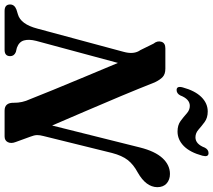

<svg xmlns="http://www.w3.org/2000/svg" viewBox="-74 -862 928 836"><g transform="rotate(90 390.0 -444.0)"><path d="M150 -137.5Q142 -106 148 -84.5Q154 -63 180 -53.5L198.5 -49Q216.5 -41.5 216.5 -24.5Q216.5 0 189.5 0H19.5Q-8.5 0 -8.5 -24Q-8.5 -43 13.5 -51.5L34.5 -58Q77.5 -70 96.5 -142.5L197.5 -517.5Q210.5 -563.5 190 -591.5L162 -648.5Q148.5 -665 153.8 -682.5Q159 -700 182.5 -700H271Q294.5 -700 307 -688.5Q319.5 -677 330.5 -654Q357.5 -585.5 390.2 -507.2Q423 -429 456.5 -351.2Q490 -273.5 518.5 -207L614 -589Q630.5 -655 660.5 -687.5Q690.5 -720 729.5 -720Q754.5 -720 770.8 -705.5Q787 -691 787 -664.5Q786 -615.5 723.5 -580Q688 -561 668.8 -536.2Q649.5 -511.5 638 -467.5L564.5 -170Q560 -153.5 560.2 -141.2Q560.5 -129 567 -112.5L590.5 -48Q598 -28.5 591 -14.2Q584 0 566 0H453.5Q418.5 0 419.5 -40.5Q420 -76.5 404 -110.5Q389 -149 363.5 -211.2Q338 -273.5 307.2 -347.2Q276.5 -421 246 -493.5ZM544.5 -753Q517 -753 499 -766.2Q481 -779.5 466 -793Q451 -806.5 433 -806.5Q403.5 -806.5 387.5 -765Q379 -749 364 -749Q345.5 -749 352.5 -775.5Q367 -829 394.5 -856.8Q422 -884.5 457.5 -884.5Q485 -884.5 503.2 -871Q521.5 -857.5 536.5 -844.2Q551.5 -831 570 -831Q599.5 -831 615 -872Q623.5 -888 638.5 -888Q657 -888 650 -861.5Q635.5 -807.5 607.8 -780.2Q580 -753 544.5 -753Z"/></g></svg>

Font: Fraunces 72pt S050 SemiBold
Style: Italic
Weight: 600
Italic angle: -16°
Version: Version 1.000; ttfautohint (v1.8.3)